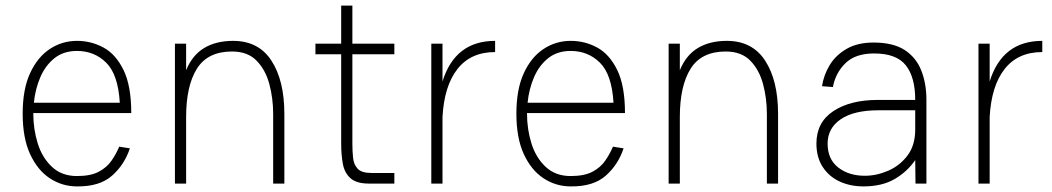

<svg xmlns="http://www.w3.org/2000/svg" viewBox="-20 -656 3759 686"><path d="M406 -132 444 -126Q425 -68 380.5 -28.5Q336 11 255 10Q202 10 158 -19Q114 -48 87.5 -105.5Q61 -163 61 -250Q61 -337 87.5 -394.5Q114 -452 158 -481Q202 -510 255 -510Q306 -510 350 -486Q394 -462 421.5 -405.5Q449 -349 449 -252H99V-250Q99 -194 115 -143Q131 -92 166 -59.5Q201 -27 255 -27Q304 -27 333 -42.5Q362 -58 378.5 -82Q395 -106 406 -132ZM255 -474Q207 -474 174.5 -448Q142 -422 124 -380Q106 -338 101 -289H408Q402 -390 359.5 -432Q317 -474 255 -474Z M605 0V-500H645V-405Q667 -459 709.5 -484.5Q752 -510 813 -510Q904 -510 950 -439Q996 -368 996 -249V0H956V-249Q956 -304 942.5 -355Q929 -406 897 -439Q865 -472 809 -472Q722 -472 683.5 -410.5Q645 -349 645 -238V0Z M1107 -500H1199V-636H1239V-500H1389V-462H1239V-143Q1239 -116 1241.5 -92Q1244 -68 1258 -53Q1272 -38 1307 -38H1389V0H1299Q1254 0 1232.5 -19Q1211 -38 1205 -70.5Q1199 -103 1199 -144V-462H1107Z M1521 0V-500H1561V-365Q1606 -510 1749 -510V-470Q1662 -470 1614.5 -409.5Q1567 -349 1561 -238V0Z M2170 -132 2208 -126Q2189 -68 2144.5 -28.5Q2100 11 2019 10Q1966 10 1922 -19Q1878 -48 1851.5 -105.5Q1825 -163 1825 -250Q1825 -337 1851.5 -394.5Q1878 -452 1922 -481Q1966 -510 2019 -510Q2070 -510 2114 -486Q2158 -462 2185.5 -405.5Q2213 -349 2213 -252H1863V-250Q1863 -194 1879 -143Q1895 -92 1930 -59.5Q1965 -27 2019 -27Q2068 -27 2097 -42.5Q2126 -58 2142.5 -82Q2159 -106 2170 -132ZM2019 -474Q1971 -474 1938.5 -448Q1906 -422 1888 -380Q1870 -338 1865 -289H2172Q2166 -390 2123.5 -432Q2081 -474 2019 -474Z M2369 0V-500H2409V-405Q2431 -459 2473.5 -484.5Q2516 -510 2577 -510Q2668 -510 2714 -439Q2760 -368 2760 -249V0H2720V-249Q2720 -304 2706.5 -355Q2693 -406 2661 -439Q2629 -472 2573 -472Q2486 -472 2447.5 -410.5Q2409 -349 2409 -238V0Z M3065 10Q3018 10 2980 -7.5Q2942 -25 2919.5 -59.5Q2897 -94 2897 -143Q2897 -219 2957.5 -259Q3018 -299 3117 -299H3250Q3250 -380 3216.5 -422.5Q3183 -465 3103 -465Q3036 -465 3000.5 -430Q2965 -395 2956 -345L2917 -348Q2923 -388 2944.5 -423.5Q2966 -459 3005 -481.5Q3044 -504 3101 -504Q3171 -504 3212 -477.5Q3253 -451 3271.5 -404.5Q3290 -358 3290 -299V0H3251L3250 -84Q3221 -42 3176 -16Q3131 10 3065 10ZM3070 -28Q3112 -28 3153.5 -46Q3195 -64 3222.5 -100.5Q3250 -137 3250 -193V-262H3119Q3031 -262 2984 -230Q2937 -198 2937 -143Q2937 -87 2975 -57.5Q3013 -28 3070 -28Z M3476 0V-500H3516V-365Q3561 -510 3704 -510V-470Q3617 -470 3569.5 -409.5Q3522 -349 3516 -238V0Z"/></svg>

Font: Haskoy ExtraLight
Style: Regular
Weight: 200
Designer: Ertekin Erdin
Foundry: Ertekin Erdin
Version: Version 2.000; ttfautohint (v1.8.4.7-5d5b)